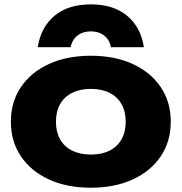

<svg xmlns="http://www.w3.org/2000/svg" viewBox="-20 -843 832 879"><path d="M395.8 16.4Q286.2 16.4 203.9 -21.4Q121.6 -59.2 75.7 -127.4Q29.8 -195.6 29.8 -285.4Q29.8 -376.2 75.7 -444.2Q121.6 -512.2 203.9 -550Q286.2 -587.8 395.8 -587.8Q505.4 -587.8 587.7 -550Q670 -512.2 715.9 -444.2Q761.8 -376.2 761.8 -285.4Q761.8 -195.6 715.9 -127.4Q670 -59.2 587.7 -21.4Q505.4 16.4 395.8 16.4ZM395.8 -135.4Q446.2 -135.4 481.7 -153.4Q517.2 -171.4 536.3 -205Q555.4 -238.6 555.4 -285.4Q555.4 -332.8 536.3 -366.4Q517.2 -400 481.7 -418Q446.2 -436 395.8 -436Q346.4 -436 310.4 -418Q274.4 -400 255.3 -366.4Q236.2 -332.8 236.2 -285.4Q236.2 -238.6 255.3 -205Q274.4 -171.4 310.4 -153.4Q346.4 -135.4 395.8 -135.4ZM638.8 -627H488.2Q480.8 -661.6 456.5 -680.5Q432.2 -699.4 395.8 -699.4Q359.4 -699.4 335.1 -680.5Q310.8 -661.6 303 -627H152.8Q167.4 -719 229.7 -771Q292 -823 395.8 -823Q499.2 -823 561.8 -771Q624.4 -719 638.8 -627Z"/></svg>

Font: Unbounded
Style: Regular
Weight: 400
Designer: Luke Prowse, Jean-Baptiste Morizot, Fátima Lázaro, Florian Runge
Foundry: NaN
Version: Version 1.701;gftools[0.9.28.dev5+ged2979d]